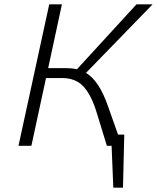

<svg xmlns="http://www.w3.org/2000/svg" viewBox="-20 -678 730 893"><path d="M483 -182 529 -52H558L552 195H507L499 0H477L427 -163Q402 -241 366 -278Q330 -315 268 -315H194L126 0H66L209 -658H268L204 -361H291Q315 -361 338 -356L615 -658H690L380 -339Q442 -302 483 -182Z"/></svg>

Font: EauTestInfant Semilight
Style: Italic
Weight: 300
Italic angle: -12°
Designer: Christian Thalmann (Catharsis Fonts)
Version: Version 0.001;PS 000.001;hotconv 1.0.88;makeotf.lib2.5.64775